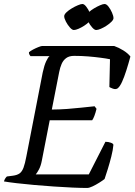

<svg xmlns="http://www.w3.org/2000/svg" viewBox="-29 -932 667 952"><path d="M403.4 0Q373.7 0 330.6 -1.9Q287.5 -3.8 238.5 -7.2Q189.5 -10.5 141.2 -14.8Q92.9 -19.1 53.4 -23.7Q13.9 -28.4 -9.3 -32.4Q-7.3 -40.4 -3.2 -46.8Q1 -53.3 5.2 -57L34.1 -60.7Q55.8 -63.5 68 -72.1Q80.1 -80.8 87.6 -100.6Q95 -120.4 102 -157.9L182.9 -573.2Q190.4 -608.1 200.1 -628.6Q209.7 -649.1 217 -653.8H122.1Q120.1 -655.8 117.3 -660.6Q114.4 -665.4 114.4 -672.6Q121.1 -679.1 134.8 -686.3Q148.5 -693.5 161.8 -698.7Q175.2 -704 180.2 -704H537Q560 -696 582.8 -681.8Q605.5 -667.6 617.6 -651.7Q608.1 -616.6 597.6 -583.5Q587.1 -550.3 576.3 -526.5Q565.5 -502.6 554 -493.7Q544 -487.4 530.5 -492.6Q517 -497.7 513.3 -500.5L516.4 -638.2Q498.7 -642 470.1 -645.7Q441.5 -649.5 407.7 -652.3Q373.9 -655 338.5 -655Q314 -655 299.1 -644Q284.2 -632.9 276.5 -614.9Q268.8 -597 264.5 -574.9L227.9 -388.8Q269.3 -389.2 304.1 -391.8Q338.8 -394.3 372 -398Q405.3 -401.6 440 -405.1L449.6 -392.5Q444.6 -371.9 438.9 -357.2Q433.3 -342.5 428 -335.6H217.5L178.2 -134.5Q173.4 -109.6 164.4 -92.4Q155.3 -75.3 148.3 -67.3H411.3L493.7 -229Q508.5 -229 521.1 -224.2Q533.7 -219.5 533.2 -213.1Q531.2 -188.7 523.1 -156.7Q515.1 -124.8 505.8 -94.8Q496.5 -64.8 489.5 -44.4Q479.8 -36.6 463 -26.1Q446.2 -15.5 430 -7.9Q413.7 -0.2 403.4 0ZM447.9 -783.2Q439.3 -783.2 428.2 -795.7Q417.1 -808.2 408.4 -824.6Q399.7 -840.9 399.7 -851.5Q399.7 -860.2 410.8 -870.8Q421.9 -881.4 437.3 -890.5Q452.7 -899.7 467.2 -905.9Q481.7 -912.2 489.4 -912.2Q499 -912.2 509.1 -899.1Q519.1 -886.1 526.4 -869.4Q533.7 -852.7 533.7 -842Q533.7 -834.2 523.5 -824Q513.4 -813.8 499.3 -804.7Q485.3 -795.5 470.9 -789.3Q456.5 -783.2 447.9 -783.2ZM337.3 -783.2Q328.7 -783.2 317.6 -795.7Q306.6 -808.2 297.9 -824.6Q289.3 -841 289.3 -851.6Q289.3 -860.2 300.3 -870.8Q311.4 -881.4 326.8 -890.5Q342.1 -899.7 357 -905.9Q371.9 -912.2 379.6 -912.2Q388.4 -912.2 398.5 -899.1Q408.7 -886.1 415.9 -869.7Q423 -853.2 423 -841.9Q423 -834.2 413 -824Q403 -813.8 388.8 -804.7Q374.6 -795.5 360.3 -789.3Q345.9 -783.2 337.3 -783.2Z"/></svg>

Font: Texturina Medium
Style: Italic
Weight: 500
Italic angle: -11°
Designer: Guillermo Torres Carreño
Foundry: Omnibus-Type
Version: Version 1.002